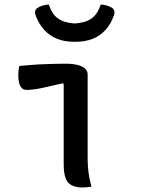

<svg xmlns="http://www.w3.org/2000/svg" viewBox="-20 -826 640 850"><path d="M262 -100Q262 -128 262 -163.5Q262 -199 262 -237Q262 -275 262 -313.5Q262 -352 262 -388.5Q262 -425 262 -455L256 -457Q229 -451 206 -445.5Q183 -440 163.5 -436Q144 -432 127.5 -430Q111 -428 96 -428Q80 -428 70.5 -444Q61 -460 61 -493Q61 -505 62 -514.5Q63 -524 66 -534Q90 -536 111.5 -538Q133 -540 153 -541Q173 -542 192.5 -542.5Q212 -543 231 -543.5Q250 -544 269 -544Q303 -544 325 -538Q347 -532 357.5 -521.5Q368 -511 368 -497Q368 -449 368 -401Q368 -353 368 -306.5Q368 -260 368 -216Q368 -172 368 -132Q368 -107 369.5 -86.5Q371 -66 374.5 -45.5Q378 -25 385 0Q375 2 366 3Q357 4 346 4Q302 4 282 -17.5Q262 -39 262 -100ZM311 -722Q358 -725 385 -744Q412 -763 426 -806Q441 -805 454.5 -801Q468 -797 479 -789Q485 -784 486.5 -776Q488 -768 484 -757Q471 -720 447.5 -694Q424 -668 391 -654.5Q358 -641 315 -641H307Q265 -641 232 -654.5Q199 -668 175.5 -694Q152 -720 138 -757Q134 -768 135.5 -776Q137 -784 143 -789Q154 -797 167.5 -801Q181 -805 196 -806Q210 -763 237 -744Q264 -725 311 -722Z"/></svg>

Font: Recursive Monospace Casual Medium
Style: Regular
Weight: 500
Version: Version 1.047